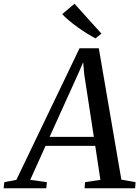

<svg xmlns="http://www.w3.org/2000/svg" viewBox="-86 -1006 750 1026"><path d="M-66.5 0 -63 -32.5 1.5 -45 339 -748H442L562.5 -46L638.5 -32.5L636 0H366L368.5 -32.5L450.5 -45L423 -226.5H157.5L75.5 -45L164.5 -32.5L161.5 0ZM179 -274.5H415.5L364.5 -606.5L358.5 -673L332.5 -613.5ZM424.5 -801Q404 -811.5 379 -827Q354 -842.5 329 -860.5Q304 -878.5 282.2 -896.8Q260.5 -915 246.5 -930.5L312 -986L456 -826.5Z"/></svg>

Font: Merriweather 60pt
Style: Italic
Weight: 400
Italic angle: -7.8°
Version: Version 2.101